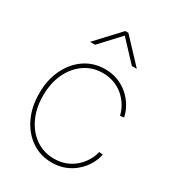

<svg xmlns="http://www.w3.org/2000/svg" viewBox="-182 -848 868 959"><g transform="rotate(30 252.5 -368.5)"><path d="M265.6 7.8Q199.7 7.8 148.4 -27.1Q97.2 -62 68.1 -122.8Q39.1 -183.6 39.1 -261.2Q39.1 -338.9 68.1 -399.7Q97.2 -460.4 148.4 -495.4Q199.7 -530.3 265.6 -530.3Q306.6 -530.3 340.6 -516.8Q374.5 -503.4 400.4 -480.5Q426.3 -457.5 443.4 -428.5Q460.4 -399.4 466.8 -368.2L444.8 -365.2Q438.5 -393.6 423.1 -418.9Q407.7 -444.3 384.8 -464.4Q361.8 -484.4 331.8 -496.1Q301.8 -507.8 265.6 -507.8Q206.5 -507.8 160.4 -476.3Q114.3 -444.8 87.9 -389.2Q61.5 -333.5 61.5 -261.2Q61.5 -189 87.9 -133.3Q114.3 -77.6 160.4 -46.1Q206.5 -14.6 265.6 -14.6Q301.8 -14.6 331.8 -26.1Q361.8 -37.6 385 -57.9Q408.2 -78.1 423.6 -103.5Q439 -128.9 445.3 -156.7L467.3 -154.3Q460.9 -123 443.8 -94Q426.8 -64.9 400.6 -42Q374.5 -19 340.6 -5.6Q306.6 7.8 265.6 7.8ZM159.7 -610.4H131.3V-611.3L255.9 -745.1H273.9L399.4 -611.3V-610.4H371.6L265.1 -724.1Z"/></g></svg>

Font: Inter 28pt Thin
Style: Regular
Weight: 250
Designer: Rasmus Andersson
Foundry: rsms
Version: Version 4.001;git-66647c0bb